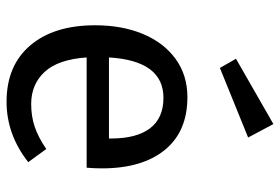

<svg xmlns="http://www.w3.org/2000/svg" viewBox="-154 -687 853 585"><g transform="rotate(90 272.5 -394.5)"><path d="M491 -232H155Q161 -145 199 -104Q237 -63 297 -63Q335 -63 367 -74Q399 -85 434 -109L474 -54Q390 12 290 12Q180 12 118.5 -60Q57 -132 57 -258Q57 -340 83.5 -403.5Q110 -467 159.5 -503Q209 -539 276 -539Q381 -539 437 -470Q493 -401 493 -279Q493 -256 491 -232ZM402 -306Q402 -384 371 -425Q340 -466 278 -466Q165 -466 155 -300H402ZM399 -724 187 -638 159 -687 358 -801Z"/></g></svg>

Font: Wolseley Sans
Style: Regular
Weight: 400
Designer: Carrois Corporate & Edenspiekermann AG
Foundry: Carrois Corporate GbR & Edenspiekermann AG
Version: Version 4.202